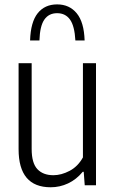

<svg xmlns="http://www.w3.org/2000/svg" viewBox="-20 -822 513 852"><path d="M62.5 -160V-541.5H120.5V-161Q120.5 -98.5 145.8 -71.5Q171 -44.5 217 -44.5Q252 -44.5 288.8 -63.8Q325.5 -83 348 -123.5V-541.5H406V0H356L351.5 -59.5H347Q319 -25.5 282.2 -8.2Q245.5 9 205 9Q62.5 9 62.5 -160ZM233.5 -802.5Q288 -802.5 320.5 -763Q353 -723.5 355.5 -642.5H314.5Q311 -706.5 290.8 -735Q270.5 -763.5 233.5 -763.5Q196.5 -763.5 176.8 -735Q157 -706.5 155 -642.5H113.5Q116 -724 147.2 -763.2Q178.5 -802.5 233.5 -802.5Z"/></svg>

Font: Encode Sans Condensed Light
Style: Regular
Weight: 300
Width: 3
Designer: Multiple Designers
Foundry: Impallari Type
Version: Version 2.000